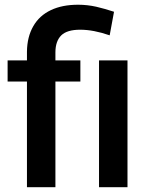

<svg xmlns="http://www.w3.org/2000/svg" viewBox="-20 -780 622 800"><path d="M92.3 0H210.9V-440.4H314.9V-528.3H210.9V-561.5C210.9 -593.3 219.2 -616.7 235.4 -632.8C251.5 -648.4 277.8 -656.2 314 -656.2C351.1 -656.2 392.1 -648.4 437 -632.8L455.1 -731C429.2 -739.3 404.8 -746.6 380.9 -752C356.9 -757.3 331.5 -760.3 305.7 -760.3C261.2 -760.3 223.6 -752.9 191.9 -737.8C160.2 -722.7 135.7 -700.7 118.7 -670.9C101.6 -641.1 92.8 -606 92.3 -564.5V-528.3H11.7V-440.4H92.3ZM511.2 0V-528.3H392.6V0Z"/></svg>

Font: Shabnam FD Medium
Style: Regular
Weight: 500
Foundry: DejaVu fonts team - Redesigned by Saber Rastikerdar - Based on Vazir font
Version: Version 5.00;October 20, 2019;FontCreator 12.0.0.2547 64-bit